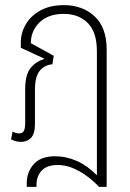

<svg xmlns="http://www.w3.org/2000/svg" viewBox="-20 -545 507 747"><path d="M84 182V168Q84 125 111 94Q138 63 195 63Q238 63 279.5 81.5Q321 100 357 137V-345Q357 -420 321.5 -455.5Q286 -491 228 -491Q168 -491 134 -458Q100 -425 100 -377L189 -328L184 -295Q153 -292 134.5 -269.5Q116 -247 116 -196V-63Q116 -24 100.5 -8.5Q85 7 62 7Q41 7 23 -3L29 -33Q35 -30 41 -28Q47 -26 54 -26Q68 -26 73 -36Q78 -46 78 -68V-197Q78 -253 98 -279Q118 -305 151 -315L152 -317L61 -359V-380Q61 -417 80.5 -450.5Q100 -484 137.5 -504.5Q175 -525 229 -525Q301 -525 348 -481.5Q395 -438 395 -352V182H365Q348 163 322.5 143.5Q297 124 267 110.5Q237 97 205 97Q162 97 142 119Q122 141 122 174V182Z"/></svg>

Font: Noto Sans Thai UI Cond ExtLt
Style: Regular
Weight: 200
Width: 3
Designer: Monotype Design Team
Foundry: Monotype Imaging Inc.
Version: Version 2.000; ttfautohint (v1.8.4.7-5d5b)